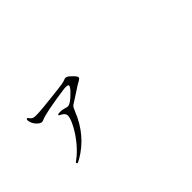

<svg xmlns="http://www.w3.org/2000/svg" viewBox="2 -980 1497 1497"><g transform="rotate(-45 750.0 -231.5)"><path d="M303.7 26.4Q306.6 25.4 307.6 24.4Q474.6 -72.3 549.8 -261.7L550.8 -263.7Q562.5 -292 568.4 -299.3Q574.2 -306.6 600.6 -322.3Q639.6 -346.7 668.9 -366.2Q711.9 -395.5 731.4 -405.3Q757.8 -418 757.8 -430.2Q757.8 -442.4 730.5 -468.8Q709 -491.2 694.8 -497.1Q680.7 -502.9 666 -496.1Q652.3 -489.3 620.1 -484.4Q588.9 -479.5 489.3 -468.8Q382.8 -457 347.7 -455.1Q302.7 -452.1 286.1 -457Q271.5 -460.9 259.8 -477.5Q252.9 -488.3 249 -488.3Q233.4 -488.3 241.2 -458.5Q249 -428.7 270.5 -407.2Q287.1 -390.6 300.3 -386.7Q313.5 -382.8 330.1 -390.6Q378.9 -413.1 596.7 -444.3Q650.4 -452.1 658.2 -441.4Q666 -430.7 632.8 -395.5Q561.5 -321.3 531.2 -329.1Q525.4 -331.1 505.9 -335.9Q482.4 -342.8 461.9 -341.8Q442.4 -341.8 438.5 -335.4Q434.6 -329.1 453.1 -321.3Q486.3 -305.7 487.8 -279.3Q489.3 -252.9 459 -193.8Q428.7 -134.8 381.8 -78.1Q335 -21.5 285.2 14.6Q274.4 21.5 272.5 25.9Q270.5 30.3 275.4 35.2Q278.3 38.1 282.2 37.1Q286.1 36.1 303.7 26.4Z"/></g></svg>

Font: Bpmf GenWan Min R
Style: R
Weight: 400
Foundry: But Ko
Version: Version 1.320